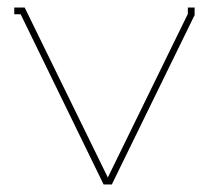

<svg xmlns="http://www.w3.org/2000/svg" viewBox="-20 -484 557 513"><path d="M256.8 8.8 35.2 -445.8H18.1V-463.9H45.9L268.1 -9.8L481.9 -446.8V-463.9H500V-443.8L278.8 8.8Z"/></svg>

Font: Rawengulk
Style: Light
Weight: 300
Version: Version 0.92